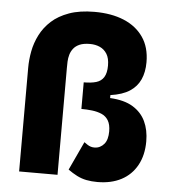

<svg xmlns="http://www.w3.org/2000/svg" viewBox="-50 -716 691 777"><g transform="rotate(5 295.0 -327.5)"><path d="M374 15Q350 15 329.5 11Q309 7 290.5 -2.5Q272 -12 254 -25L308 -141Q316 -135 322.5 -131Q329 -127 335.5 -125Q342 -123 350 -123Q362 -123 372 -128Q382 -133 389.5 -142Q397 -151 400.5 -164Q404 -177 404 -193Q404 -221 394 -237.5Q384 -254 366.5 -261.5Q349 -269 327.5 -271.5Q306 -274 284 -274V-382Q314 -382 334.5 -388Q355 -394 365.5 -411Q376 -428 376 -458Q376 -488 365 -505.5Q354 -523 336 -531Q318 -539 296 -539Q270 -539 254 -532Q238 -525 229 -513.5Q220 -502 216 -488Q212 -474 211.5 -460Q211 -446 211 -434V0H55V-421Q55 -454 61.5 -488.5Q68 -523 84.5 -555.5Q101 -588 129 -613.5Q157 -639 200 -654.5Q243 -670 303 -670Q372 -670 422.5 -649Q473 -628 501.5 -587Q530 -546 530 -485Q530 -445 516.5 -415Q503 -385 474 -366Q445 -347 396 -340V-328Q454 -325 489 -303.5Q524 -282 540.5 -247Q557 -212 557 -166Q557 -110 534.5 -69Q512 -28 471 -6.5Q430 15 374 15Z"/></g></svg>

Font: Bricolage Grotesque 96pt ExtraBold SemiCondensed ExtraBold
Style: Regular
Weight: 800
Width: 4
Version: Version 1.001;gftools[0.9.33.dev8+g029e19f]